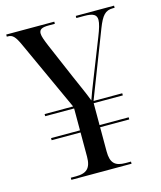

<svg xmlns="http://www.w3.org/2000/svg" viewBox="-108 -793 732 872"><g transform="rotate(-15 258.0 -357.0)"><path d="M119 0H402V-10H377C328 -10 307 -28 307 -83V-197H444V-207H307V-310H444V-320H309L429 -630C451 -686 467 -704 503 -704H511V-714H331V-704H368C411 -704 426 -694 426 -670C426 -654 419 -630 405 -595L334 -415C316 -370 309 -351 300 -325C282 -372 271 -393 245 -454L176 -615C164 -644 156 -664 156 -678C156 -697 169 -704 201 -704H230V-714H4V-704H10C31 -704 43 -692 62 -650L213 -320H79V-310H215V-207H79V-197H215V-83C215 -28 192 -10 144 -10H119Z"/></g></svg>

Font: Noto Serif Display SemiCondensed
Style: Regular
Weight: 400
Width: 4
Designer: Monotype Design Team
Foundry: Monotype Imaging Inc.
Version: Version 2.009